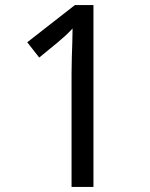

<svg xmlns="http://www.w3.org/2000/svg" viewBox="-20 -734 591 754"><path d="M261 0V-446Q261 -474 262 -506.5Q263 -539 264 -569.5Q265 -600 265 -622Q249 -605 237.5 -594.5Q226 -584 206 -567L134 -508L87 -568L274 -714H347V0Z"/></svg>

Font: hextamil15
Style: Book
Weight: 400
Designer: Jelle Bosma - Monotype Design Team
Foundry: Monotype Imaging Inc.
Version: Version 2.003